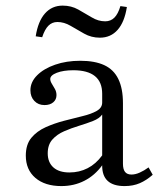

<svg xmlns="http://www.w3.org/2000/svg" viewBox="-20 -639 563 671"><path d="M194.4 11.3Q137.1 11.3 103.6 -17.3Q70.2 -46 70.2 -95.2Q70.2 -133.9 89.5 -157.3Q108.9 -180.6 139.5 -194.4Q170.2 -208.1 204 -216.9Q237.9 -225.8 268.1 -233.1Q298.4 -240.3 317.7 -251.2Q337.1 -262.1 337.1 -280.6V-311.3Q337.1 -352.4 311.7 -373Q286.3 -393.5 236.3 -393.5Q201.6 -393.5 178.6 -384.7Q155.6 -375.8 155.6 -362.9Q155.6 -355.6 160.9 -346.8Q166.1 -337.9 171.8 -328.2Q177.4 -318.5 177.4 -306.5Q177.4 -291.1 166.1 -281.5Q154.8 -271.8 135.5 -271.8Q113.7 -271.8 100 -286.3Q86.3 -300.8 86.3 -323.4Q86.3 -352.4 109.7 -375.8Q133.1 -399.2 172.6 -412.9Q212.1 -426.6 260.5 -426.6Q311.3 -426.6 344.4 -411.3Q377.4 -396 393.5 -362.9Q409.7 -329.8 409.7 -278.2V-66.9Q409.7 -47.6 416.9 -38.3Q424.2 -29 439.5 -29Q453.2 -29 468.5 -35.9Q483.9 -42.7 499.2 -54L513.7 -28.2Q491.9 -8.9 468.5 1.2Q445.2 11.3 415.3 11.3Q336.3 11.3 337.1 -61.3Q311.3 -25.8 275 -7.3Q238.7 11.3 194.4 11.3ZM222.6 -36.3Q257.3 -36.3 286.3 -51.2Q315.3 -66.1 337.1 -96V-238.7Q327.4 -225 304.8 -216.1Q282.3 -207.3 255.6 -199.2Q229 -191.1 204 -180.2Q179 -169.4 162.9 -151.2Q146.8 -133.1 146.8 -103.2Q146.8 -71.8 166.5 -54Q186.3 -36.3 222.6 -36.3ZM329 -507.3Q299.2 -507.3 274.2 -521.4Q249.2 -535.5 226.6 -548.8Q204 -562.1 180.6 -562.1Q162.1 -562.1 149.2 -549.2Q136.3 -536.3 127.4 -508.9L104.8 -512.1Q112.9 -564.5 137.1 -591.9Q161.3 -619.4 199.2 -619.4Q229 -619.4 253.6 -605.6Q278.2 -591.9 300.8 -578.2Q323.4 -564.5 347.6 -564.5Q366.9 -564.5 379.8 -577.4Q392.7 -590.3 400.8 -617.7L423.4 -614.5Q415.3 -562.1 391.1 -534.7Q366.9 -507.3 329 -507.3Z"/></svg>

Font: Playfair 12pt Light
Style: Regular
Weight: 300
Designer: Claus Eggers Sørensen
Foundry: Claus Eggers Sørensen
Version: Version 2.000;gftools[0.9.28]